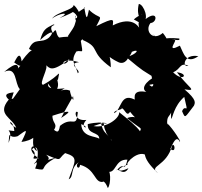

<svg xmlns="http://www.w3.org/2000/svg" viewBox="-20 -878 1019 967"><path d="M254 -413C297 -450 248 -506 271 -473C282 -537 290 -501 197 -451C172 -454 231 -543 209 -552C230 -536 238 -509 330 -581C300 -523 263 -596 378 -565C313 -557 394 -523 372 -509C360 -552 332 -570 365 -619C396 -628 400 -596 387 -672C410 -694 384 -691 398 -676C489 -636 427 -620 538 -539C539 -583 520 -670 490 -620C514 -649 481 -610 576 -565C612 -547 633 -598 621 -583C659 -618 643 -652 644 -617C685 -635 673 -606 616 -590C710 -511 702 -523 743 -496C747 -468 760 -444 744 -442C706 -465 775 -430 780 -499C735 -486 681 -437 717 -415C631 -431 669 -365 655 -378C586 -410 593 -327 555 -308C550 -325 618 -328 586 -335C609 -337 616 -284 635 -315C674 -265 665 -302 620 -283C695 -222 694 -238 685 -217C668 -242 623 -279 580 -313C585 -285 517 -231 451 -243C543 -274 471 -257 533 -188C501 -247 502 -201 582 -134C567 -200 516 -194 558 -146C513 -222 501 -199 488 -261C549 -244 510 -274 422 -253C419 -198 480 -216 480 -179C462 -194 392 -185 389 -253C447 -228 373 -228 415 -274C348 -266 356 -330 372 -312C364 -226 346 -297 282 -244C275 -207 270 -209 240 -233C191 -273 206 -296 213 -179C294 -260 244 -242 244 -295C336 -325 347 -322 288 -284C302 -314 345 -386 348 -394C357 -335 323 -437 335 -420C297 -440 252 -399 306 -433C217 -423 225 -448 223 -444L221 -458ZM49 -413C17 -409 -15 -402 45 -360C45 -364 82 -395 23 -375C-38 -301 42 -286 62 -234C0 -270 49 -279 52 -218C-11 -223 54 -234 23 -158C31 -232 17 -176 69 -192C114 -224 125 -238 88 -163C134 -169 200 -194 167 -284C152 -220 130 -134 166 -117C154 -169 104 -125 175 -81C115 -72 181 -93 141 -126C178 -166 177 -72 156 -59C136 -28 184 -97 157 -29C232 -14 162 -33 263 -84C178 -64 253 -67 212 -99C298 -63 268 -75 308 -107C375 -86 361 -72 326 25C354 13 331 -32 378 -62C352 -41 381 -18 383 -48C463 -26 454 44 498 38C498 34 510 35 523 69C540 52 539 -38 517 -15C567 3 555 -77 622 -74C604 -2 608 -71 568 -20C567 -38 603 14 627 -31C573 -4 558 -27 623 -49C609 -56 682 -130 721 -92C735 -82 768 -157 746 -165C699 -128 685 -90 776 -6C724 -43 819 -38 847 -145C860 -162 869 -103 838 -128C851 -155 866 -198 886 -165C872 -165 898 -179 884 -169C900 -152 850 -232 823 -256C825 -231 816 -276 829 -291C859 -327 837 -343 842 -279C850 -283 855 -344 908 -390C932 -288 915 -361 897 -318C914 -279 909 -284 957 -346C962 -360 973 -374 909 -428C979 -417 929 -435 871 -514C935 -507 901 -463 852 -514C893 -531 883 -564 929 -548C896 -533 903 -609 979 -595C917 -552 905 -609 886 -648C817 -612 866 -666 862 -676C803 -697 894 -661 883 -684C792 -694 797 -664 747 -707C828 -629 843 -660 800 -712C749 -668 707 -723 738 -762C776 -764 777 -841 698 -769C735 -774 704 -858 679 -858C664 -795 696 -765 691 -805C713 -813 674 -800 654 -780C733 -732 663 -807 681 -739C681 -735 652 -803 548 -750C550 -778 562 -795 465 -746C501 -815 484 -774 428 -829C417 -774 415 -782 404 -841C422 -840 365 -822 362 -797C350 -748 399 -774 406 -822C378 -772 392 -817 351 -853C351 -828 264 -817 242 -784C273 -811 346 -822 280 -787C380 -826 332 -819 352 -815C399 -774 331 -782 374 -809C348 -736 368 -764 321 -695C337 -682 350 -700 278 -689C256 -708 270 -746 246 -712C219 -759 270 -748 249 -755C209 -735 198 -730 182 -676C242 -732 256 -718 227 -689C187 -655 153 -693 126 -632C156 -608 153 -661 89 -569C79 -643 49 -547 50 -565C91 -530 107 -549 116 -563C77 -519 82 -525 164 -552C116 -576 61 -545 73 -520C73 -549 70 -574 1 -516C67 -547 53 -456 80 -429L34 -365Z"/></svg>

Font: Hussar Lance
Style: Regular
Weight: 700
Foundry: Cannot Into Space Fonts, PlusOne Fonts
Version: Version 2.27